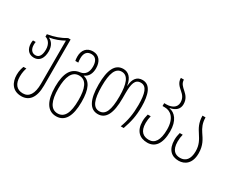

<svg xmlns="http://www.w3.org/2000/svg" viewBox="-133 -1268 2460 2026"><g transform="rotate(30 1097.0 -255.0)"><path d="M226 250C317 250 379 185 379 33V-529H349C289 -492 218 -466 134 -452V-422C173 -413 207 -372 207 -306C207 -242 187 -199 139 -199C93 -199 70 -236 70 -286C70 -299 71 -312 73 -322H40C37 -311 36 -299 36 -285C36 -221 68 -168 139 -168C208 -168 242 -225 242 -305C242 -368 215 -412 172 -431V-433C236 -444 293 -466 342 -494V31C342 155 300 216 226 216C149 216 110 164 110 77C110 28 120 -9 128 -30H93C85 -11 72 28 72 77C72 166 114 250 226 250Z M650 250C756 250 809 158 809 -15C809 -178 766 -248 691 -267V-269C743 -291 764 -340 764 -399C764 -479 725 -539 648 -539C576 -539 530 -490 530 -410C530 -389 532 -373 535 -358H571C568 -374 567 -389 567 -409C567 -475 597 -506 648 -506C704 -506 727 -459 727 -399C727 -334 701 -287 638 -279C540 -266 487 -188 487 -17C487 156 543 250 650 250ZM649 216C564 216 525 132 525 -17C525 -161 564 -245 648 -245C739 -245 771 -156 771 -16C771 139 732 216 649 216Z M1019 10C1117 10 1164 -82 1164 -265V-325C1164 -442 1180 -505 1250 -505C1322 -505 1345 -426 1345 -288C1345 -179 1330 -93 1295 0H1331C1365 -97 1383 -174 1383 -288C1383 -436 1348 -539 1252 -539C1187 -539 1147 -495 1142 -405H1140C1125 -501 1076 -539 1018 -539C918 -539 872 -444 872 -267C872 -82 922 10 1019 10ZM1018 -24C943 -24 910 -102 910 -267C910 -421 941 -505 1018 -505C1094 -505 1126 -421 1126 -266C1126 -101 1094 -24 1018 -24Z M1622 10C1711 10 1774 -55 1774 -214C1774 -345 1714 -411 1646 -422V-425C1714 -438 1753 -473 1753 -533C1753 -596 1721 -630 1689 -659C1655 -689 1626 -714 1626 -760H1589C1589 -702 1623 -673 1659 -641C1690 -615 1716 -585 1716 -533C1716 -467 1656 -441 1597 -441H1570V-406H1598C1670 -406 1736 -352 1736 -215C1736 -84 1694 -24 1622 -24C1556 -24 1505 -58 1505 -162C1505 -195 1509 -222 1516 -250H1480C1472 -220 1467 -192 1467 -161C1467 -46 1528 10 1622 10Z M2004 10C2077 10 2150 -37 2150 -163C2150 -263 2111 -316 2074 -371C2046 -413 2023 -459 2023 -529H1986C1986 -442 2018 -391 2050 -342C2081 -294 2112 -246 2112 -167C2112 -68 2068 -24 2003 -24C1945 -24 1895 -54 1895 -162C1895 -195 1899 -222 1906 -250H1870C1862 -220 1857 -192 1857 -161C1857 -42 1917 10 2004 10Z"/></g></svg>

Font: Noto Sans Georgian ExtraCondensed ExtraLight
Style: Regular
Weight: 200
Width: 2
Designer: Monotype Design Team, Akaki Razmadze
Foundry: Google LLC
Version: Version 2.005